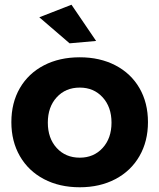

<svg xmlns="http://www.w3.org/2000/svg" viewBox="-20 -785 672 811"><path d="M605 -269Q605 -188 569 -125.5Q533 -63 467.5 -28.5Q402 6 317 6Q231 6 165.5 -28.5Q100 -63 64 -125.5Q28 -188 28 -269Q28 -351 64 -413Q100 -475 165.5 -509Q231 -543 317 -543Q402 -543 467.5 -509Q533 -475 569 -413Q605 -351 605 -269ZM317 -119Q376 -119 413.5 -160Q451 -201 451 -267Q451 -333 413.5 -374Q376 -415 317 -415Q257 -415 219.5 -374Q182 -333 182 -267Q182 -201 219.5 -160Q257 -119 317 -119ZM282 -765 386 -612 274 -602 146 -712Z"/></svg>

Font: Argentum Sans SemiBold
Style: Regular
Weight: 600
Designer: Julieta Ulanovsky (Modified by Cristiano Sobral)
Foundry: Julieta Ulanovsky
Version: Version 5.001;November 22, 2018;FontCreator 11.5.0.2425 64-b